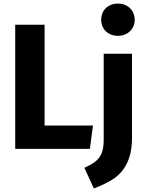

<svg xmlns="http://www.w3.org/2000/svg" viewBox="-20 -831 819 1072"><path d="M638 -811C583 -811 545 -773 545 -721C545 -669 583 -631 638 -631C693 -631 732 -669 732 -721C732 -773 693 -811 638 -811ZM65 -693V0H482L499 -130H229V-693ZM717 -531H559V-50C559 -19 555 7 547 26C530 64 503 82 451 106L504 221C550 204 588 185 619 164C679 120 717 51 717 -60Z"/></svg>

Font: Fira Sans
Style: Bold
Weight: 700
Designer: Carrois Corporate & Edenspiekermann AG
Foundry: Carrois Corporate GbR & Edenspiekermann AG
Version: Version 4.203